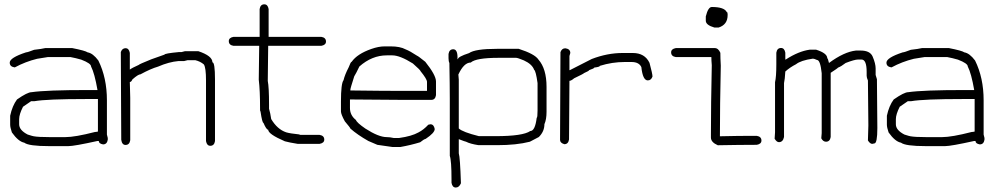

<svg xmlns="http://www.w3.org/2000/svg" viewBox="-20 -673 4540 876"><path d="M186.5 -453.6H309.6Q369.1 -441.9 379.9 -434.1Q403.8 -430.2 428.7 -397Q467.8 -317.9 467.8 -215.3V-59.1Q471.7 -44.9 471.7 -43.5V-35.6Q468.3 -14.2 450.2 -14.2Q430.7 -17.6 430.7 -29.8H424.8Q318.4 -6.3 292 -6.3H204.1Q110.8 -6.3 90.8 -22Q64 -26.9 34.2 -68.8Q26.4 -91.8 26.4 -104V-145Q36.1 -190.4 57.6 -219.2Q105 -252.4 124 -252.4Q191.4 -262.2 381.8 -262.2H424.8Q411.6 -338.4 395.5 -369.6Q395.5 -383.8 350.6 -400.9Q325.7 -408.2 301.8 -412.6H198.2L149.4 -404.8Q95.7 -391.6 47.9 -365.7H45.9Q24.4 -369.1 24.4 -387.2Q24.4 -409.7 98.6 -434.1Q105.5 -434.1 135.7 -445.8Q170.4 -449.7 186.5 -453.6ZM137.7 -211.4H122.1L85 -186Q67.4 -151.4 67.4 -129.4V-106Q67.4 -79.1 106.4 -59.1Q130.9 -51.3 133.8 -51.3Q154.3 -47.4 206.1 -47.4H278.3Q322.3 -47.4 413.1 -70.8Q418.9 -70.8 426.8 -72.8V-221.2H374Q193.4 -221.2 137.7 -211.4Z M552.7 -453.1Q568.4 -453.1 572.3 -431.6V-355.5Q582.5 -363.3 613.3 -377Q613.3 -379.4 669.9 -402.3L730.5 -423.8Q730.5 -429.2 796.9 -435.5H808.6Q822.3 -439.5 824.2 -439.5H884.8Q949.2 -418 949.2 -388.7Q960.9 -388.7 960.9 -310.5V-29.3Q957.5 -7.8 939.5 -7.8Q923.8 -7.8 919.9 -29.3V-306.6Q919.9 -363.8 910.2 -378.9Q894.5 -392.6 871.1 -398.4H835.9Q834 -398.4 820.3 -394.5H794.9Q750.5 -390.6 701.2 -369.1Q667.5 -359.4 621.1 -334Q610.4 -334 584 -310.5Q579.1 -298.8 572.3 -298.8Q574.2 -249.5 574.2 -226.6V-33.2Q570.8 -11.7 552.7 -11.7Q536.6 -11.7 533.2 -35.2Q533.2 -166.5 531.2 -435.5Q537.6 -453.1 552.7 -453.1Z M1186 -653.3Q1201.7 -653.3 1205.6 -631.8V-504.9H1445.8Q1467.3 -501.5 1467.3 -483.4Q1467.3 -467.8 1445.8 -463.9H1203.6Q1201.7 -331.1 1201.7 -303.7Q1207.5 -275.4 1207.5 -194.3V-176.8Q1213.4 -157.2 1217.3 -129.9Q1245.1 -83 1285.6 -69.3Q1302.7 -64 1346.2 -59.6Q1346.2 -57.6 1352.1 -57.6H1438Q1459.5 -54.2 1459.5 -36.1Q1459.5 -20.5 1438 -16.6H1338.4Q1299.3 -22.9 1279.8 -28.3Q1203.6 -61 1203.6 -81.1Q1195.3 -81.1 1182.1 -112.3Q1176.3 -112.3 1168.5 -165Q1166.5 -165 1166.5 -172.9V-180.7Q1166.5 -260.3 1160.6 -309.6Q1160.6 -341.8 1162.6 -463.9H1045.4Q1023.9 -467.3 1023.9 -485.4Q1023.9 -501 1045.4 -504.9H1164.6V-631.8Q1168 -653.3 1186 -653.3Z M1734.9 -461.4H1762.2Q1805.7 -461.4 1830.6 -447.8Q1850.1 -440.4 1883.3 -418.5Q1886.2 -418.5 1920.4 -391.1Q1969.2 -330.1 1969.2 -301.3V-238.8Q1965.8 -217.3 1947.8 -217.3H1820.8Q1734.4 -217.3 1576.7 -219.2V-180.2Q1576.7 -147 1604 -125.5Q1607.9 -113.3 1647 -86.4Q1707.5 -47.4 1744.6 -47.4Q1758.8 -47.4 1775.9 -43.5H1801.3Q1857.9 -51.3 1889.2 -68.8Q1913.1 -81.1 1934.1 -104L1943.8 -106Q1959.5 -106 1963.4 -84.5Q1963.4 -66.9 1922.4 -39.6Q1913.6 -37.6 1897 -23.9Q1852.1 -10.3 1807.1 -2.4H1770L1701.7 -12.2L1660.6 -29.8Q1611.3 -57.6 1578.6 -86.4Q1578.6 -89.8 1553.2 -119.6Q1535.6 -151.9 1535.6 -164.6V-209.5Q1535.6 -292.5 1547.4 -307.1Q1553.2 -332 1570.8 -365.7Q1580.1 -391.1 1584.5 -391.1Q1609.9 -427.2 1674.3 -449.7Q1707.5 -461.4 1734.9 -461.4ZM1578.6 -264.2V-260.3Q1731 -258.3 1816.9 -258.3H1928.2V-299.3Q1928.2 -312 1898.9 -348.1Q1898.9 -352.5 1863.8 -383.3Q1804.7 -420.4 1770 -420.4H1744.6Q1677.2 -420.4 1619.6 -369.6Q1604 -336.9 1596.2 -324.7Q1578.6 -270 1578.6 -264.2Z M2346.7 -450.2Q2419.9 -426.8 2436.5 -401.4Q2473.6 -359.4 2473.6 -276.4V-163.1Q2473.6 -127.9 2463.9 -106.4Q2463.9 -73.2 2438.5 -47.9L2397.5 -26.4Q2336.4 -10.7 2249 -10.7H2163.1Q2125 -16.6 2106.4 -26.4Q2103.5 -26.4 2073.2 -38.1V26.4Q2079.1 43.9 2083 163.1Q2074.7 182.6 2059.6 182.6Q2043.9 182.6 2040 161.1V145.5Q2040 60.1 2032.2 38.1V-221.7Q2032.2 -281.7 2030.3 -385.7Q2026.4 -393.6 2026.4 -407.2V-426.8Q2029.8 -448.2 2047.9 -448.2Q2067.4 -448.2 2067.4 -411.1V-403.3H2069.3Q2069.3 -414.1 2120.1 -430.7Q2147.5 -450.2 2247.1 -450.2ZM2071.3 -333 2073.2 -309.6V-86.9Q2090.8 -70.3 2165 -51.8H2241.2Q2365.7 -51.8 2399.4 -75.2Q2421.4 -75.2 2428.7 -135.7Q2432.6 -135.7 2432.6 -168.9V-293.9Q2424.8 -349.6 2417 -354.5Q2407.7 -380.4 2370.1 -397.5Q2341.8 -409.2 2335 -409.2H2254.9Q2151.4 -409.2 2127.9 -387.7Q2096.7 -387.7 2071.3 -333Z M2558.6 -452.6H2560.5Q2582 -449.2 2582 -431.2L2578.1 -417.5V-353H2580.1L2679.7 -403.8Q2751 -431.2 2820.3 -431.2H2867.2Q2921.9 -431.2 2943.4 -386.2Q2957 -335.9 2957 -323.7Q2950.7 -306.2 2935.5 -306.2Q2912.6 -306.2 2906.2 -366.7Q2895.5 -390.1 2861.3 -390.1H2830.1Q2772.9 -390.1 2716.8 -372.6Q2716.8 -367.7 2691.4 -364.7Q2691.4 -360.8 2668 -353Q2668 -349.6 2644.5 -339.4Q2644 -336.9 2599.6 -315.9Q2585.9 -304.2 2578.1 -304.2Q2576.2 -121.1 2576.2 -36.6Q2572.8 -15.1 2554.7 -15.1Q2535.2 -21 2535.2 -34.7Q2537.1 -302.2 2537.1 -435.1Q2543.5 -452.6 2558.6 -452.6Z M3227.5 -641.1Q3284.7 -641.1 3295.9 -617.7Q3299.8 -617.7 3299.8 -607.9V-604Q3299.8 -560.5 3258.8 -547.4H3239.3Q3200.2 -558.6 3200.2 -578.6V-598.1Q3210.9 -641.1 3227.5 -641.1ZM3063.5 -453.6H3241.2Q3257.3 -453.6 3266.6 -432.1Q3266.6 -408.2 3268.6 -373.5Q3264.6 -191.4 3264.6 -51.3H3266.6Q3353 -53.2 3401.4 -53.2H3432.6Q3454.1 -49.8 3454.1 -31.7Q3454.1 -16.1 3432.6 -12.2H3422.9Q3359.4 -12.2 3254.9 -10.3Q3223.6 -23.9 3223.6 -45.4V-61Q3223.6 -196.3 3227.5 -375.5Q3225.6 -397 3225.6 -412.6H3063.5Q3042 -416 3042 -434.1Q3042 -449.7 3063.5 -453.6Z M3543.5 -454.1Q3559.1 -454.1 3563 -432.6V-401.4H3564.9Q3624 -439.5 3674.3 -446.3H3703.6Q3754.4 -430.2 3754.4 -407.2Q3757.3 -407.2 3762.2 -385.7Q3831.1 -436.5 3885.3 -442.4H3906.7Q3949.7 -442.4 3961.4 -415Q3975.1 -382.8 3975.1 -360.4V-331.1L3981 -311.5Q3982.9 -147.9 3982.9 -88.9Q3982.9 -18.6 3969.2 -18.6L3959.5 -16.6Q3949.7 -16.6 3939.9 -32.2Q3941.9 -83 3941.9 -100.6Q3941.9 -149.9 3939.9 -305.7Q3934.1 -318.8 3934.1 -327.1V-344.7Q3934.1 -401.4 3910.6 -401.4H3895Q3878.9 -401.4 3838.4 -385.7Q3818.4 -370.1 3803.2 -364.3Q3803.2 -362.3 3770 -340.8V-47.9Q3766.6 -26.4 3748.5 -26.4Q3735.4 -26.4 3727.1 -42L3729 -65.4V-338.9Q3722.7 -399.4 3707.5 -399.4Q3694.8 -405.3 3689.9 -405.3H3688Q3633.8 -397.5 3611.8 -379.9Q3584 -365.7 3563 -346.7Q3561 -310.5 3557.1 -293.9V-47.9Q3552.2 -24.4 3533.7 -24.4Q3523.9 -24.4 3514.2 -40Q3516.1 -59.6 3516.1 -69.3V-297.9Q3522 -322.3 3522 -379.9V-432.6Q3525.4 -454.1 3543.5 -454.1Z M4186.5 -453.6H4309.6Q4369.1 -441.9 4379.9 -434.1Q4403.8 -430.2 4428.7 -397Q4467.8 -317.9 4467.8 -215.3V-59.1Q4471.7 -44.9 4471.7 -43.5V-35.6Q4468.3 -14.2 4450.2 -14.2Q4430.7 -17.6 4430.7 -29.8H4424.8Q4318.4 -6.3 4292 -6.3H4204.1Q4110.8 -6.3 4090.8 -22Q4064 -26.9 4034.2 -68.8Q4026.4 -91.8 4026.4 -104V-145Q4036.1 -190.4 4057.6 -219.2Q4105 -252.4 4124 -252.4Q4191.4 -262.2 4381.8 -262.2H4424.8Q4411.6 -338.4 4395.5 -369.6Q4395.5 -383.8 4350.6 -400.9Q4325.7 -408.2 4301.8 -412.6H4198.2L4149.4 -404.8Q4095.7 -391.6 4047.9 -365.7H4045.9Q4024.4 -369.1 4024.4 -387.2Q4024.4 -409.7 4098.6 -434.1Q4105.5 -434.1 4135.7 -445.8Q4170.4 -449.7 4186.5 -453.6ZM4137.7 -211.4H4122.1L4085 -186Q4067.4 -151.4 4067.4 -129.4V-106Q4067.4 -79.1 4106.4 -59.1Q4130.9 -51.3 4133.8 -51.3Q4154.3 -47.4 4206.1 -47.4H4278.3Q4322.3 -47.4 4413.1 -70.8Q4418.9 -70.8 4426.8 -72.8V-221.2H4374Q4193.4 -221.2 4137.7 -211.4Z"/></svg>

Font: CEF Fonts CJK Mono
Style: Regular
Weight: 400
Designer: PartyBoss (派对大魔王)
Version: Release 2.25